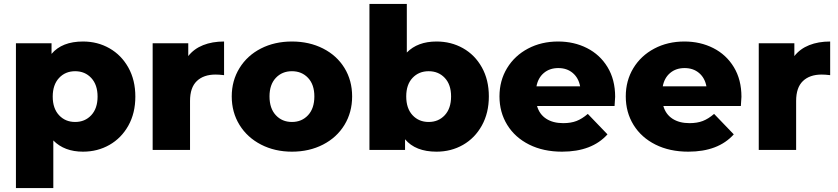

<svg xmlns="http://www.w3.org/2000/svg" viewBox="-20 -762 4259 976"><path d="M668 -271Q668 -187 632.5 -123.5Q597 -60 536.5 -25.5Q476 9 402 9Q307 9 251 -48V194H61V-542H242V-488Q295 -551 402 -551Q476 -551 536.5 -516.5Q597 -482 632.5 -418.5Q668 -355 668 -271ZM476 -271Q476 -331 444 -365.5Q412 -400 362 -400Q312 -400 280 -365.5Q248 -331 248 -271Q248 -211 280 -176.5Q312 -142 362 -142Q412 -142 444 -176.5Q476 -211 476 -271Z M1119 -551V-380Q1093 -383 1076 -383Q1015 -383 980.5 -350Q946 -317 946 -249V0H756V-542H937V-477Q966 -514 1012.5 -532.5Q1059 -551 1119 -551Z M1158 -272Q1158 -352 1197.5 -416Q1237 -480 1306.5 -515.5Q1376 -551 1464 -551Q1552 -551 1622 -515.5Q1692 -480 1731 -416.5Q1770 -353 1770 -272Q1770 -191 1731 -127Q1692 -63 1622 -27Q1552 9 1464 9Q1377 9 1307 -27Q1237 -63 1197.5 -127Q1158 -191 1158 -272ZM1578 -272Q1578 -332 1546 -366Q1514 -400 1464 -400Q1414 -400 1382 -366Q1350 -332 1350 -272Q1350 -211 1382 -176.5Q1414 -142 1464 -142Q1514 -142 1546 -176.5Q1578 -211 1578 -272Z M2465 -272Q2465 -188 2429.5 -124Q2394 -60 2333.5 -25.5Q2273 9 2199 9Q2092 9 2039 -54V0H1858V-742H2048V-495Q2103 -551 2199 -551Q2273 -551 2333.5 -517Q2394 -483 2429.5 -419.5Q2465 -356 2465 -272ZM2273 -272Q2273 -332 2241 -366Q2209 -400 2159 -400Q2109 -400 2077 -366Q2045 -332 2045 -272Q2045 -211 2077 -176.5Q2109 -142 2159 -142Q2209 -142 2241 -176.5Q2273 -211 2273 -272Z M3104 -223H2710Q2722 -181 2756.5 -158.5Q2791 -136 2843 -136Q2882 -136 2910.5 -147Q2939 -158 2968 -183L3068 -79Q2989 9 2837 9Q2742 9 2670 -27Q2598 -63 2558.5 -127Q2519 -191 2519 -272Q2519 -352 2557.5 -415.5Q2596 -479 2664 -515Q2732 -551 2817 -551Q2898 -551 2964 -517.5Q3030 -484 3068.5 -420.5Q3107 -357 3107 -270Q3107 -268 3104 -223ZM2707 -323H2929Q2921 -366 2891.5 -391Q2862 -416 2818 -416Q2774 -416 2744.5 -391Q2715 -366 2707 -323Z M3746 -223H3352Q3364 -181 3398.5 -158.5Q3433 -136 3485 -136Q3524 -136 3552.5 -147Q3581 -158 3610 -183L3710 -79Q3631 9 3479 9Q3384 9 3312 -27Q3240 -63 3200.5 -127Q3161 -191 3161 -272Q3161 -352 3199.5 -415.5Q3238 -479 3306 -515Q3374 -551 3459 -551Q3540 -551 3606 -517.5Q3672 -484 3710.5 -420.5Q3749 -357 3749 -270Q3749 -268 3746 -223ZM3349 -323H3571Q3563 -366 3533.5 -391Q3504 -416 3460 -416Q3416 -416 3386.5 -391Q3357 -366 3349 -323Z M4200 -551V-380Q4174 -383 4157 -383Q4096 -383 4061.5 -350Q4027 -317 4027 -249V0H3837V-542H4018V-477Q4047 -514 4093.5 -532.5Q4140 -551 4200 -551Z"/></svg>

Font: Idrija
Style: Regular
Weight: 800
Designer: Julieta Ulanovsky
Foundry: Julieta Ulanovsky
Version: Version 7.200